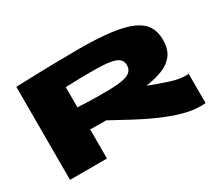

<svg xmlns="http://www.w3.org/2000/svg" viewBox="-131 -975 1406 1251"><g transform="rotate(-30 572.5 -350.0)"><path d="M1066 10Q1000 10 928.5 -10.5Q857 -31 782 -64Q707 -97 631.5 -137.5Q556 -178 483 -218Q473 -218 460.5 -218Q448 -218 438 -218Q401 -218 363 -219V0H85V-700Q261 -706 379.5 -708Q498 -710 552 -710Q699 -710 798 -697.5Q897 -685 956 -658Q1015 -631 1040.5 -589.5Q1066 -548 1066 -489Q1066 -417 1034 -375.5Q1002 -334 947 -313Q892 -292 823 -282Q895 -254 961.5 -232.5Q1028 -211 1075 -211Q1081 -211 1088 -211Q1095 -211 1100 -212V8Q1085 10 1066 10ZM570 -380Q650 -380 696 -388Q742 -396 761 -414.5Q780 -433 780 -462Q780 -490 762 -507.5Q744 -525 698 -533Q652 -541 570 -541Q539 -541 518 -541Q497 -541 476.5 -540.5Q456 -540 429.5 -539Q403 -538 363 -537V-385Q400 -383 428 -382Q456 -381 488.5 -380.5Q521 -380 570 -380Z"/></g></svg>

Font: Georama ExtraExtended ExtraBold
Style: Regular
Weight: 800
Width: 8
Designer: Jean-Baptiste Levee
Foundry: Production Type
Version: Version 1.000